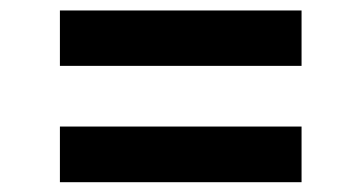

<svg xmlns="http://www.w3.org/2000/svg" viewBox="-20 -476 704 374"><path d="M96.7 -347.7V-455.6H567.4V-347.7ZM96.7 -121.1V-229.5H567.4V-121.1Z"/></svg>

Font: Inter 20pt SemiBold
Style: Regular
Weight: 600
Version: Version 4.001;git-66647c0bb